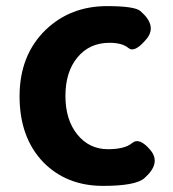

<svg xmlns="http://www.w3.org/2000/svg" viewBox="-20 -594 567 628"><path d="M317 14Q198 14 122 -63Q44 -144 44 -279Q44 -414 130 -497Q211 -574 330 -574Q420 -574 439 -558Q496 -509 458 -465Q420 -420 400 -437Q380 -454 338 -454Q273 -454 233.5 -406.5Q194 -359 194 -280.5Q194 -202 233 -154Q272 -106 333 -106Q388 -106 412 -126Q436 -146 472 -103Q508 -60 452 -11Q423 14 317 14Z"/></svg>

Font: Resource Han Rounded JP
Style: Bold
Weight: 700
Designer: Cyano Hao (round all glyphs); Ryoko NISHIZUKA 西塚涼子 (kana, bopomofo & ideographs); Paul D. Hunt (Latin, Greek & Cyrillic)
Foundry: Cyano Hao
Version: 0.990